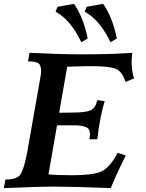

<svg xmlns="http://www.w3.org/2000/svg" viewBox="-34 -964 748 984"><path d="M533.7 0Q337.9 -7.3 240.2 -7.8Q169.4 -7.8 -14.2 0L-6.3 -43.9Q56.6 -43.9 73.2 -73.5Q89.8 -103 105 -181.2L173.8 -572.3Q176.8 -587.9 176.8 -600.1Q176.8 -625 166 -637.2Q155.3 -649.4 109.4 -649.4L117.2 -693.4Q278.8 -685.5 385.3 -685.5Q544.4 -685.5 644 -693.4Q640.6 -666.5 640.6 -645.5Q640.6 -602.5 652.8 -562L608.9 -543.9Q592.8 -598.6 558.3 -611.8Q523.9 -625 432.1 -625Q397.9 -625 310.5 -622.1L269 -386.2L341.3 -387.2Q405.8 -387.2 430.9 -398.9Q456.1 -410.6 464.4 -450.7L502.4 -445.8Q476.6 -359.4 464.8 -250.5L424.3 -250Q427.2 -265.1 427.2 -274.4Q427.2 -302.7 408.2 -312Q385.7 -321.8 344.2 -321.8H258.3L214.4 -70.3Q259.8 -65.9 337.4 -65.9Q439.5 -65.9 484.1 -84.7Q528.8 -103.5 568.8 -181.2L610.4 -167Q563.5 -73.2 533.7 0ZM382.8 -747.6Q327.6 -862.8 250.5 -904.3L261.2 -929.2L345.2 -944.3Q393.1 -876 415.5 -766.6ZM532.2 -747.6Q477.1 -862.8 399.9 -904.3L410.6 -929.2L494.6 -944.3Q542.5 -876 564.9 -766.6Z"/></svg>

Font: Kelvinch
Style: Bold Italic
Weight: 700
Italic angle: -10°
Designer: Paul James Miller
Foundry: High-Logic / Made with FontCreator
Version: Version 3.30 September 23, 2016